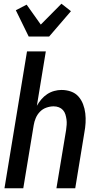

<svg xmlns="http://www.w3.org/2000/svg" viewBox="-20 -1011 540 1031"><path d="M4 0 125 -735H226L178 -443Q188 -461 202 -477.5Q216 -494 233.5 -505.5Q251 -517 271 -522.5Q291 -528 310 -528Q337 -528 361 -519.5Q385 -511 401 -493Q417 -475 426 -451.5Q435 -428 438 -402.5Q441 -377 439.5 -351Q438 -325 433 -299L384 0H283L335 -313Q337 -327 338 -341.5Q339 -356 337 -370Q335 -384 331 -397Q327 -410 318 -420Q309 -430 296 -435Q283 -440 268 -440Q249 -440 229 -433Q209 -426 194.5 -411Q180 -396 172 -377Q164 -358 161 -339L105 0ZM134 -815 65 -956 123 -986 199 -879 310 -991 361 -951 244 -815Z"/></svg>

Font: Iosevka Term Curly SmBd Obl
Style: Regular
Weight: 600
Italic angle: -9°
Designer: Belleve Invis
Foundry: Belleve Invis
Version: Version 32.3.0